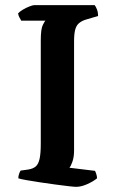

<svg xmlns="http://www.w3.org/2000/svg" viewBox="-20 -724 450 744"><path d="M275 0Q268 0 246 -2.5Q224 -5 194.5 -9Q165 -13 135 -17.5Q105 -22 82.5 -26Q60 -30 51 -33Q51 -42 54 -50.5Q57 -59 60 -63L89 -67Q108 -70 118.5 -79Q129 -88 133.5 -109Q138 -130 138 -167V-567Q138 -612 146 -627.5Q154 -643 156 -644H62Q60 -649 56 -655Q52 -661 50 -672Q56 -679 68.5 -686.5Q81 -694 94 -699Q107 -704 112 -704H347Q351 -699 355.5 -688Q360 -677 360 -662L316 -649Q298 -644 287 -635Q276 -626 271.5 -609.5Q267 -593 267 -563V-141Q267 -116 261 -98.5Q255 -81 249 -74L348 -62Q350 -59 353 -50Q356 -41 356 -33Q340 -20 317 -10Q294 0 275 0Z"/></svg>

Font: Texturina Medium 12pt SemiBold
Style: Regular
Weight: 600
Version: Version 1.002